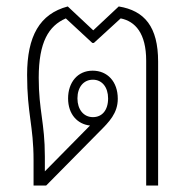

<svg xmlns="http://www.w3.org/2000/svg" viewBox="-20 -575 593 595"><path d="M84 0H123L288 -167C318 -197 345 -224 345 -269C345 -322 313 -356 267 -356C220 -356 191 -319 191 -270C191 -221 220 -190 259 -186L119 -44V-90C119 -195 100 -232 100 -334C100 -445 131 -495 184 -518L266 -442H271L354 -518C399 -509 433 -472 433 -387V0H470V-384C470 -492 428 -542 348 -555L269 -481L190 -555C103 -532 64 -463 64 -343C64 -222 84 -186 84 -78ZM268 -212C239 -212 220 -236 220 -270C220 -305 239 -328 268 -328C296 -328 315 -305 315 -270C315 -233 296 -212 268 -212Z"/></svg>

Font: Noto Sans Thai Looped SemiCondensed ExtraLight
Style: Regular
Weight: 200
Width: 4
Designer: Sasikarn Vongin, Ben Mitchell
Foundry: The Fontpad Ltd
Version: Version 1.001